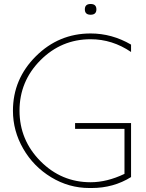

<svg xmlns="http://www.w3.org/2000/svg" viewBox="-20 -933 733 964"><path d="M357 -286V-315H638V-44Q550 11 440 11H429Q326 11 237 -43Q148 -97 96.5 -186.5Q45 -276 45 -377Q45 -536 160 -650.5Q275 -765 435 -765Q542 -765 638 -709V-672Q544 -736 435 -736Q288 -736 183 -630.5Q78 -525 78 -377.5Q78 -230 183 -124Q288 -18 435 -18Q517 -18 605 -60V-286ZM435 -859Q406 -859 406 -886Q406 -913 435 -913Q464 -913 464 -886Q464 -859 435 -859Z"/></svg>

Font: Poiret One
Style: Regular
Weight: 400
Designer: Denis Masharov
Foundry: Denis Masharov
Version: Version 1.001